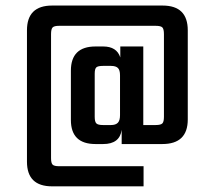

<svg xmlns="http://www.w3.org/2000/svg" viewBox="-20 -595 736 685"><path d="M232.9 -342.8Q232.9 -429.2 320.8 -429.2H348.1Q396.5 -429.2 409.2 -390.1V-429.2H491.2V-148.9H535.2Q553.7 -148.9 559.3 -154.8Q564.9 -160.6 564.9 -178.2V-473.1Q564.9 -491.2 559.3 -497.1Q553.7 -502.9 535.2 -502.9H190.9Q173.3 -502.9 167.7 -497.1Q162.1 -491.2 162.1 -473.1V-30.8Q162.1 -13.2 167.7 -7.6Q173.3 -2 190.9 -2H492.2V69.8H166Q76.2 69.8 76.2 -18.1V-486.8Q76.2 -575.2 166 -575.2H560.1Q649.9 -575.2 649.9 -486.8V-168.9Q649.9 -81.1 559.1 -81.1H414.1V-131.8Q407.2 -81.1 348.1 -81.1H320.8Q232.9 -81.1 232.9 -167ZM317.9 -332V-178.2Q317.9 -160.6 323.7 -154.8Q329.6 -148.9 347.2 -148.9H376Q392.6 -148.9 400.4 -157Q408.2 -165 408.2 -184.1V-326.2Q408.2 -345.2 400.6 -352.5Q393.1 -359.9 376 -359.9H347.2Q329.1 -359.9 323.5 -354.5Q317.9 -349.1 317.9 -332Z"/></svg>

Font: Teko
Style: Regular
Weight: 400
Designer: Manushi Parikh, Jonny Pinhorn
Foundry: Indian Type Foundry
Version: Version 2.000;PS 1.0;hotconv 1.0.79;makeotf.lib2.5.61930